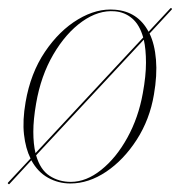

<svg xmlns="http://www.w3.org/2000/svg" viewBox="-37 -455 454 484"><path d="M-16 8.5Q-18.5 7 -16.5 5L40 -55.5Q27.5 -80.5 23.5 -116Q19.5 -151.5 27.5 -197.5Q40 -270.5 76.2 -324.2Q112.5 -378 159.8 -406.2Q207 -434.5 253 -430.5Q310.5 -426 337.5 -375L392 -433.5Q393.5 -435.5 395.5 -434Q397.5 -432.5 395.5 -430.5L340 -370.5Q353 -343.5 356.2 -304.5Q359.5 -265.5 351 -216.5Q340.5 -154 307.8 -103Q275 -52 230.8 -22.2Q186.5 7.5 140.5 7.5Q110 7.5 84 -7Q58 -21.5 42 -51L-12.5 8Q-14 10.5 -16 8.5ZM54 -194Q47 -153.5 47 -122.8Q47 -92 52.5 -69L324 -360.5Q315 -392.5 296.2 -408.5Q277.5 -424.5 252.5 -426.5Q211.5 -430 170.2 -400.8Q129 -371.5 97.5 -317.8Q66 -264 54 -194ZM141.5 3.5Q180.5 3.5 218.2 -26.8Q256 -57 284 -107.8Q312 -158.5 323 -220Q331 -263.5 331 -297Q331 -330.5 325.5 -355L54 -63.5Q64.5 -27 88 -11.8Q111.5 3.5 141.5 3.5Z"/></svg>

Font: Fraunces 144pt S000 Thin
Style: Italic
Weight: 100
Italic angle: -16°
Version: Version 1.000; ttfautohint (v1.8.3)